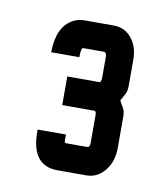

<svg xmlns="http://www.w3.org/2000/svg" viewBox="-47 -658 287 365"><g transform="rotate(10 96.5 -475.0)"><path d="M140.3 -517.8V-558.3Q140.3 -567.7 134.4 -567.7H95.4Q90.9 -567.7 90.9 -551.9V-549.4H88.4H39H36.6V-551.9Q37.5 -598.8 66.2 -614.6Q76.1 -620.1 88.9 -620.1H144.8Q166.5 -620.1 179.8 -603.3Q193.2 -586.5 192.7 -560.8V-510.9Q192.7 -501.5 188.7 -494.6Q185.3 -488.6 181.8 -482.2Q184.8 -475.8 188.2 -470.4Q192.7 -463.4 192.7 -453.6V-392.3Q192.7 -366.1 178.9 -348.8Q164.5 -330.5 142.8 -330.5H87Q36.1 -330.5 36.6 -397.7V-400.2H39H88.9H91.4V-397.7Q90.9 -391.3 91.4 -386.4Q91.9 -383.9 95.4 -383.9H134.4Q140.3 -383.9 140.3 -391.8V-445.2Q140.3 -454.1 136.9 -454.1H77.1H74.6V-456.5V-506.9V-509.4H77.1H136.9Q139.8 -509.4 140.3 -517.8Z"/></g></svg>

Font: RIT Uroob
Style: 

Weight: 700
Designer: Hussain K H
Foundry: RIT
Version: 2.1.1